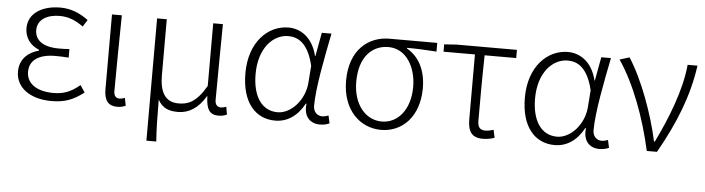

<svg xmlns="http://www.w3.org/2000/svg" viewBox="-46 -746 4206 1145"><g transform="rotate(5 2056.5 -174.0)"><path d="M270 13C348 13 400 -6 463 -55L435 -97C381 -52 337 -36 277 -36C177 -36 116 -79 116 -149C116 -217 169 -257 271 -257C296 -257 319 -256 350 -254V-305C323 -303 307 -303 287 -303C185 -303 143 -345 143 -401C143 -466 203 -497 276 -497C328 -497 372 -479 417 -446L443 -487C395 -523 340 -547 275 -547C171 -547 84 -500 84 -407C84 -354 114 -307 170 -285V-280C111 -265 56 -223 56 -145C56 -50 141 13 270 13Z M663 13C686 13 702 8 714 2L705 -44C692 -39 683 -37 673 -37C653 -37 639 -50 639 -78C639 -225 642 -379 644 -533H585V-85C585 -19 610 13 663 13Z M855 199H914C908 111 908 66 907 -51C936 1 976 12 1028 12C1091 12 1148 -22 1192 -97H1194C1196 -20 1216 13 1270 13C1292 13 1308 8 1320 2L1312 -44C1298 -39 1290 -37 1280 -37C1260 -37 1245 -50 1245 -78C1245 -225 1248 -379 1249 -533H1191V-158C1131 -54 1080 -39 1026 -39C946 -39 913 -97 913 -199V-533H855Z M1609 13C1681 13 1741 -27 1783 -104H1787C1777 -26 1819 13 1877 13C1903 13 1921 7 1934 1L1924 -45C1913 -41 1899 -37 1886 -37C1857 -37 1833 -59 1833 -95C1833 -201 1869 -385 1899 -533H1841L1815 -391H1813C1785 -505 1710 -547 1641 -547C1518 -547 1408 -440 1408 -254C1408 -78 1491 13 1609 13ZM1619 -38C1524 -38 1469 -121 1469 -254C1469 -410 1554 -496 1644 -496C1696 -496 1762 -472 1795 -331L1787 -226C1778 -124 1699 -38 1619 -38Z M2243 13C2368 13 2470 -84 2470 -256C2470 -365 2427 -444 2355 -484V-488C2416 -488 2470 -485 2532 -481V-533H2246C2123 -533 2010 -449 2010 -261C2010 -85 2118 13 2243 13ZM2243 -37C2146 -37 2071 -124 2071 -261C2071 -409 2147 -483 2245 -483C2352 -483 2412 -376 2412 -259C2412 -124 2340 -37 2243 -37Z M2853 13C2880 13 2906 7 2922 1L2912 -46C2897 -41 2879 -37 2863 -37C2831 -37 2817 -54 2817 -92C2817 -220 2817 -350 2820 -484H3009V-533H2648L2574 -528V-484H2762V-98C2762 -22 2786 13 2853 13Z M3282 13C3354 13 3414 -27 3456 -104H3460C3450 -26 3492 13 3550 13C3576 13 3594 7 3607 1L3597 -45C3586 -41 3572 -37 3559 -37C3530 -37 3506 -59 3506 -95C3506 -201 3542 -385 3572 -533H3514L3488 -391H3486C3458 -505 3383 -547 3314 -547C3191 -547 3081 -440 3081 -254C3081 -78 3164 13 3282 13ZM3292 -38C3197 -38 3142 -121 3142 -254C3142 -410 3227 -496 3317 -496C3369 -496 3435 -472 3468 -331L3460 -226C3451 -124 3372 -38 3292 -38Z M3833 0H3894C3998 -184 4064 -349 4090 -533H4031C4017 -380 3947 -205 3876 -60H3871C3837 -219 3763 -423 3682 -547L3624 -529C3718 -390 3790 -195 3833 0Z"/></g></svg>

Font: Noto Sans T Chinese Light
Style: Regular
Weight: 300
Designer: Ryoko NISHIZUKA (kana & ideographs); Paul D. Hunt (Latin, Greek & Cyrillic); Wenlong ZHANG (bopomofo); Sandoll Communica
Foundry: Adobe Systems Incorporated
Version: Version 1.000;PS 1;hotconv 1.0.78;makeotf.lib2.5.61930